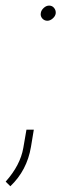

<svg xmlns="http://www.w3.org/2000/svg" viewBox="-52 -541 249 686"><path d="M93.8 -494.6Q95.2 -504.4 104.2 -512.7Q113.3 -521 123.5 -521Q134.8 -521 141.6 -512.2Q148.4 -503.4 147 -492.7Q145.5 -482.9 136.2 -474.9Q127 -466.8 116.7 -466.8Q105.5 -467.3 98.6 -475.6Q91.8 -483.9 93.8 -494.6ZM-15.1 124.5 -31.7 107.9Q20.5 49.3 31.2 -12.2L42.5 -77.6H68.8L58.6 -16.1Q44.4 67.9 -15.1 124.5Z"/></svg>

Font: Roboto Thin
Style: Italic
Weight: 250
Italic angle: -12°
Designer: Google
Version: Version 2.134; 2016